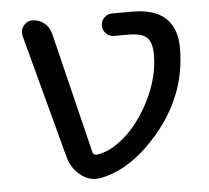

<svg xmlns="http://www.w3.org/2000/svg" viewBox="-43 -593 671 615"><g transform="rotate(-5 292.0 -285.5)"><path d="M336.9 -142.6Q387.7 -185.5 424.3 -258.3Q460.9 -331.1 460.9 -404.3Q460.9 -443.4 444.3 -459Q427.7 -474.6 386.7 -474.6H338.9Q324.2 -474.6 313.5 -485.4Q302.7 -496.1 302.7 -510.7Q302.7 -525.4 313.5 -536.1Q324.2 -546.9 338.9 -546.9H404.3Q545.9 -546.9 545.9 -417Q545.9 -263.7 439.5 -142.6Q354.5 -44.9 259.8 -25.4Q251 -23.4 242.2 -23.4Q215.8 -23.4 193.4 -41Q163.1 -64.5 153.3 -102.5L46.9 -501Q45.9 -505.9 45.9 -510.7Q45.9 -522.5 53.7 -532.2Q64.5 -546.9 82 -546.9Q103.5 -546.9 119.6 -534.2Q135.7 -521.5 141.6 -501L237.3 -110.4Q239.3 -100.6 249 -100.6Q289.1 -103.5 336.9 -142.6Z"/></g></svg>

Font: Gen Jyuu GothicX Regular
Style: Regular
Weight: 400
Designer: [Source Han Sans]
Ryoko NISHIZUKA  (kana & ideographs); Paul D. Hunt (Latin, Greek & Cyrillic); Wenlong ZHANG  (bopomofo
Version: Version 1.002.20150607